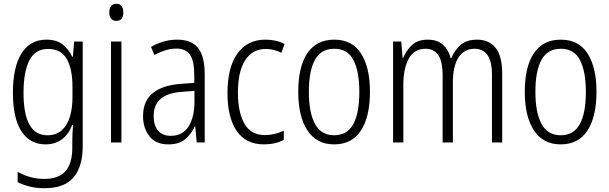

<svg xmlns="http://www.w3.org/2000/svg" viewBox="-20 -751 3212 1012"><path d="M225 -542Q277 -542 309 -517.5Q341 -493 361 -452H364L371 -532H416V19Q416 126 368 183.5Q320 241 214 241Q172 241 137.5 232.5Q103 224 73 209V155Q106 173 140.5 182.5Q175 192 214 192Q288 192 324.5 152Q361 112 361 27V-4Q361 -24 362 -46Q363 -68 365 -93H361Q343 -45 307.5 -17.5Q272 10 220 10Q138 10 93 -59Q48 -128 48 -263Q48 -396 93 -469Q138 -542 225 -542ZM233 -493Q165 -493 134.5 -432Q104 -371 104 -263Q104 -149 135.5 -93.5Q167 -38 230 -38Q277 -38 306 -64.5Q335 -91 348.5 -136Q362 -181 362 -237V-294Q362 -387 332 -440Q302 -493 233 -493Z M593 -731Q612 -731 621 -718.5Q630 -706 630 -686Q630 -641 593 -641Q575 -641 565.5 -653Q556 -665 556 -686Q556 -706 565 -718.5Q574 -731 593 -731ZM620 -532V0H565V-532Z M914 -542Q990 -542 1024.5 -497.5Q1059 -453 1059 -359V0H1017L1009 -85H1007Q988 -44 956 -17Q924 10 867 10Q801 10 767.5 -33Q734 -76 734 -139Q734 -219 785.5 -260.5Q837 -302 933 -309L1004 -314V-355Q1004 -431 981 -463Q958 -495 909 -495Q856 -495 794 -461L776 -504Q807 -522 842 -532Q877 -542 914 -542ZM939 -267Q790 -257 790 -140Q790 -88 814 -61.5Q838 -35 880 -35Q942 -35 973.5 -84Q1005 -133 1005 -216V-272Z M1372 10Q1276 10 1227.5 -61Q1179 -132 1179 -261Q1179 -396 1231.5 -469Q1284 -542 1379 -542Q1437 -542 1480 -519L1463 -473Q1423 -493 1381 -493Q1311 -493 1272.5 -434Q1234 -375 1234 -262Q1234 -159 1268.5 -99Q1303 -39 1376 -39Q1402 -39 1427 -45Q1452 -51 1476 -62V-14Q1431 10 1372 10Z M1930 -267Q1930 -136 1882.5 -63Q1835 10 1741 10Q1649 10 1600.5 -63.5Q1552 -137 1552 -267Q1552 -399 1600 -470.5Q1648 -542 1742 -542Q1836 -542 1883 -469Q1930 -396 1930 -267ZM1608 -267Q1608 -157 1640.5 -97.5Q1673 -38 1741 -38Q1810 -38 1842 -96.5Q1874 -155 1874 -267Q1874 -373 1843.5 -433.5Q1813 -494 1742 -494Q1672 -494 1640 -435.5Q1608 -377 1608 -267Z M2494 -542Q2558 -542 2592.5 -498.5Q2627 -455 2627 -363V0H2573V-357Q2573 -430 2548.5 -462Q2524 -494 2483 -494Q2426 -494 2396.5 -448Q2367 -402 2367 -316V0H2313V-352Q2313 -430 2289 -462Q2265 -494 2224 -494Q2162 -494 2134 -441Q2106 -388 2106 -307V0H2052V-532H2095L2102 -446H2105Q2121 -485 2151.5 -513.5Q2182 -542 2235 -542Q2286 -542 2315.5 -514.5Q2345 -487 2355 -445H2359Q2378 -490 2410 -516Q2442 -542 2494 -542Z M3124 -267Q3124 -136 3076.5 -63Q3029 10 2935 10Q2843 10 2794.5 -63.5Q2746 -137 2746 -267Q2746 -399 2794 -470.5Q2842 -542 2936 -542Q3030 -542 3077 -469Q3124 -396 3124 -267ZM2802 -267Q2802 -157 2834.5 -97.5Q2867 -38 2935 -38Q3004 -38 3036 -96.5Q3068 -155 3068 -267Q3068 -373 3037.5 -433.5Q3007 -494 2936 -494Q2866 -494 2834 -435.5Q2802 -377 2802 -267Z"/></svg>

Font: Noto Sans Gurmukhi UI Condensed Light
Style: Regular
Weight: 300
Width: 3
Designer: Jelle Bosma - Monotype Design Team
Foundry: Monotype Imaging Inc.
Version: Version 2.004; ttfautohint (v1.8.4.7-5d5b)